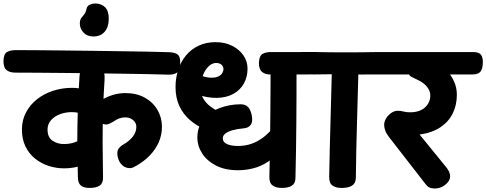

<svg xmlns="http://www.w3.org/2000/svg" viewBox="-92 -1064 2796 1104"><path d="M275.8 -96.1Q230.7 -96.1 187.6 -110.1Q144.6 -124.1 109.7 -152Q74.9 -179.9 54.5 -221.7Q34.1 -263.6 34.1 -319.2Q34.1 -373.4 57.6 -417.7Q81.1 -462 121.2 -493.6Q161.2 -525.1 213.2 -542Q265.2 -558.9 321.2 -558.9Q338.4 -558.9 355.1 -557Q371.8 -555.1 386.6 -551.8Q411.2 -548.2 427.5 -528.6Q443.8 -508.9 443.8 -483Q443.8 -461.4 431.7 -443.9Q419.7 -426.4 400.9 -418.1Q382.1 -409.7 360 -414.2Q352.6 -416.8 342.3 -418.1Q332.1 -419.3 321.2 -419.3Q285 -419.3 253.2 -407.4Q221.4 -395.6 201.4 -373.1Q181.4 -350.7 181.4 -319.2Q181.4 -273.9 210.2 -254.8Q238.9 -235.7 275.8 -235.7Q299.1 -235.7 320.7 -240.7Q342.2 -245.7 357.8 -254.4Q365.1 -257.4 372.8 -259.4Q380.6 -261.4 388.9 -261.4Q418.1 -261.4 438.6 -240.8Q459 -220.1 459 -190.7Q459 -168.6 446.9 -150.9Q434.8 -133.2 415.4 -125.9Q386.8 -113.1 351.2 -104.6Q315.6 -96.1 275.8 -96.1ZM423.2 16.6Q388.4 16.6 372.1 2.1Q355.7 -12.3 355.7 -48.9Q355.4 -105.6 353.9 -152.1Q352.4 -198.6 352.4 -243Q352.4 -288.1 353.1 -334.4Q353.7 -380.8 355.3 -428.9Q356.9 -477.1 359.5 -526.9Q362.1 -576.7 365.3 -627.9Q367.3 -658.3 389.4 -670.1Q411.6 -681.9 441.6 -681.9Q476.3 -681.9 494.5 -666.6Q512.7 -651.2 509.1 -603.2Q506.1 -565.2 504.3 -520.7Q502.4 -476.1 500.8 -428.9Q499.2 -381.8 498.6 -334.4Q498 -287.1 498 -243Q498 -199.6 499.1 -152.1Q500.2 -104.6 500.4 -40.2Q500.4 -9.8 480.6 3.4Q460.8 16.6 423.2 16.6ZM655.8 -97.2Q632.1 -97.2 615.7 -110.2Q599.3 -123.1 590.9 -143.2Q582.6 -163.2 582.6 -182.8Q582.6 -201.6 592.9 -213.4Q603.2 -225.3 618.3 -234Q647.7 -249.8 669.8 -276.1Q691.9 -302.4 691.9 -334.6Q691.9 -350.7 682.9 -362.9Q674 -375.2 660 -382.1Q646 -389 628.6 -389Q611.3 -389 594.6 -383.4Q577.9 -377.8 562.8 -366.4Q554.9 -361.7 541.9 -354.9Q529 -348.2 518.9 -348.2Q489.7 -348.2 473.1 -373.1Q456.4 -398 456.4 -428.4Q456.4 -448.8 467.9 -465.7Q479.3 -482.6 496.7 -491.4Q525.2 -508.8 559.3 -518.8Q593.3 -528.8 628.6 -528.8Q693.8 -528.8 741.1 -502.2Q788.3 -475.7 813.8 -431.4Q839.2 -387.2 839.2 -334.6Q839.2 -287.1 820.3 -245.1Q801.3 -203 768.5 -169.4Q735.7 -135.8 693.1 -111.7Q684.8 -107.1 675.3 -102.2Q665.9 -97.2 655.8 -97.2ZM875.8 -634.7Q827.2 -636.7 756.7 -637.8Q686.1 -638.9 603.2 -640.3Q520.2 -641.7 433.6 -642.7Q347 -643.7 264.8 -644.6Q182.7 -645.4 113.4 -645.9Q44.1 -646.4 -3.4 -646.4Q-37.2 -646.4 -55.1 -661.8Q-73 -677.1 -72 -715.4Q-70.2 -754.8 -51.2 -765.3Q-32.1 -775.8 0.9 -775.8Q47.7 -775.8 116.9 -775.3Q186.2 -774.8 268.7 -773.8Q351.1 -772.8 437.8 -771.8Q524.6 -770.8 607.5 -769.4Q690.4 -768 761 -766.9Q831.6 -765.8 880.1 -763.8Q913.7 -763 929.8 -750.3Q945.9 -737.7 944.1 -699.3Q943.1 -659.4 926.2 -646.7Q909.3 -633.9 875.8 -634.7Z M444.1 -854.2Q409.3 -854.2 388 -876.9Q366.7 -899.7 367.1 -929.1Q367.3 -950.3 375.3 -960.4Q383.2 -970.6 392.3 -981.4Q401.4 -992.3 405.8 -1014.3Q409.3 -1030.4 424.6 -1037.2Q439.9 -1044 454.2 -1044Q490.3 -1044 511.9 -1022.9Q533.4 -1001.8 533.4 -955.6Q533.4 -909.7 510.1 -881.9Q486.8 -854.2 444.1 -854.2Z M1090.4 -318Q1038.4 -340.6 999.5 -374.4Q960.6 -408.2 938.9 -455.3Q917.3 -502.4 917.3 -563.6Q917.3 -616.3 932.8 -663.2Q948.2 -710 977.5 -745.3Q1006.8 -780.7 1049.7 -801.1Q1092.6 -821.6 1147.4 -821.6Q1201.7 -821.6 1242.8 -800.7Q1283.9 -779.9 1307.6 -745.7Q1331.3 -711.4 1331.3 -669.3Q1331.3 -622 1310.6 -584.4Q1289.9 -546.8 1250.6 -524.7Q1211.3 -502.6 1155.6 -501.2Q1099.8 -499.9 1028.9 -524.1L1050.9 -633.1Q1094 -617.6 1121.3 -617.2Q1148.7 -616.9 1164.5 -625Q1180.3 -633.1 1186.6 -645Q1192.9 -656.9 1192.9 -666Q1192.9 -682.3 1181.4 -692.1Q1169.9 -701.9 1151 -701.9Q1133.8 -701.9 1117.8 -690.8Q1101.9 -679.8 1089.2 -659.8Q1076.6 -639.8 1069.3 -612.7Q1062.1 -585.7 1062.1 -553.1Q1062.1 -521.7 1077.6 -496.1Q1093 -470.6 1117.2 -452.1Q1141.4 -433.6 1167.4 -422.2ZM1276.6 -85.1Q1201.8 -85.1 1149.6 -112.3Q1097.3 -139.6 1070.2 -182.1Q1043 -224.7 1042.8 -271.8Q1042.8 -333.9 1077.4 -376.8Q1112 -419.7 1168.7 -441.8Q1225.4 -464 1290.3 -464.4Q1328.2 -464.4 1343.2 -436.4Q1358.1 -408.3 1358.1 -374.3Q1358.1 -354.6 1345.1 -341Q1332 -327.4 1306.1 -325.7Q1272 -322.7 1245.5 -315.3Q1219 -308 1204.1 -296.3Q1189.1 -284.7 1189.1 -269.2Q1189.3 -245.8 1213.8 -235.2Q1238.3 -224.7 1276.6 -224.7Q1317.2 -224.7 1352.7 -236.8Q1388.2 -249 1419.3 -272.1Q1450.3 -295.1 1476.1 -326.9L1521.3 -201.4Q1487.4 -158.8 1447.2 -132.8Q1406.9 -106.9 1363.6 -96Q1320.2 -85.1 1276.6 -85.1ZM1528.8 16.6Q1494.2 16.6 1475.1 2.1Q1455.9 -12.3 1456.9 -48.9Q1458.1 -91.6 1459.1 -150.6Q1460.1 -209.6 1461.1 -277.3Q1462.1 -345.1 1462.6 -415.2Q1463.1 -485.2 1463.5 -550.8Q1463.9 -616.4 1463.9 -669.6Q1463.9 -700.8 1486.1 -722.7Q1508.3 -744.7 1538.6 -744.7Q1569.6 -744.7 1591.3 -722.7Q1613 -700.8 1613 -669.6Q1613 -602.4 1612.9 -521.7Q1612.8 -441 1611.9 -355.3Q1611 -269.6 1609.9 -188.4Q1608.8 -107.3 1606.8 -40.2Q1606.8 -9.8 1586.3 3.4Q1565.9 16.6 1528.8 16.6ZM1465.6 -635.7Q1433.6 -634.9 1414.8 -650.5Q1396 -666.1 1396.8 -704.4Q1398.6 -743.6 1418.5 -754.6Q1438.4 -765.6 1469.4 -764.6Q1530.8 -764.6 1596.8 -764.7Q1662.8 -764.8 1723.6 -765Q1755.3 -764.2 1771.6 -752.3Q1787.8 -740.4 1787.8 -705.7Q1787.8 -662.2 1770.9 -649.2Q1754 -636.1 1719.4 -636.1Q1658.7 -635.9 1592.8 -635.8Q1526.9 -635.7 1465.6 -635.7Z M1872.8 16.8Q1838.2 16.8 1819.1 2.3Q1799.9 -12.1 1800.9 -48.7Q1803.9 -214.6 1808.7 -375.7Q1813.4 -536.9 1817.4 -702.6Q1818.4 -730.4 1838.8 -744.5Q1859.1 -758.6 1892.1 -758.6Q1933.6 -758.6 1952.2 -743.6Q1970.9 -728.7 1970.1 -697.2Q1966.1 -531.6 1961 -369.1Q1955.9 -206.7 1954.1 -40.2Q1953.3 -9.6 1931.7 3.6Q1910.1 16.8 1872.8 16.8ZM1712.6 -635.9Q1680.6 -635.1 1661.8 -650.7Q1643 -666.3 1644 -704.7Q1645.8 -744 1665.8 -754.9Q1685.9 -765.8 1716.9 -764.8Q1899 -761 2081.1 -764.8Q2112.1 -765.8 2129.6 -752.3Q2147.1 -738.9 2145.3 -700.3Q2144.3 -660.4 2126.1 -648.7Q2107.8 -636.9 2076.8 -635.9Q1986.2 -634.9 1895.1 -636.4Q1803.9 -637.9 1712.6 -635.9Z M2409.8 19.7Q2387.7 19.7 2376.1 13.6Q2364.6 7.6 2354.7 -5.7L2143.2 -278.1Q2128.6 -297.3 2122.7 -314.6Q2116.9 -331.8 2116.9 -345.8Q2116.9 -365 2128.3 -383.7Q2139.7 -402.3 2157.7 -414.7Q2175.7 -427 2195.4 -427Q2213.4 -427 2228.6 -422.7Q2243.8 -418.3 2266.8 -418.3Q2303.9 -418.3 2329.5 -431.3Q2355.1 -444.3 2368.7 -466.4Q2382.2 -488.4 2382.2 -514.3Q2382.2 -535.1 2371.7 -552.5Q2361.2 -569.9 2344.9 -583.2Q2328.6 -596.6 2310.4 -604.3Q2290.4 -614.2 2273.7 -622.2Q2256.9 -630.1 2256.9 -652.4Q2256.9 -711.1 2281.4 -732.1Q2305.9 -753 2351.9 -740.6Q2382 -732 2413.7 -712.4Q2445.3 -692.8 2473 -663.5Q2500.7 -634.2 2517.8 -597.8Q2534.9 -561.4 2534.9 -518.9Q2534.9 -460 2511.2 -411.8Q2487.4 -363.7 2440.1 -332.1Q2392.7 -300.4 2320.7 -290.3L2476.7 -98.8Q2486.3 -86.3 2491.3 -74Q2496.2 -61.7 2496.2 -50.3Q2496.2 -32.3 2483.1 -16.2Q2470 -0.1 2450.2 9.8Q2430.3 19.7 2409.8 19.7ZM2060.9 -635.9Q2027.1 -635.9 2013.6 -654.6Q2000 -673.2 2001 -705.4Q2002.8 -737.9 2017.5 -751.3Q2032.2 -764.8 2065.2 -764.8H2628.7Q2662.2 -764.8 2674 -748.8Q2685.8 -732.8 2684.2 -701.1Q2683.2 -668.1 2670.6 -652Q2657.9 -635.9 2624.3 -635.9Z"/></svg>

Font: Playpen Sans Deva
Style: Regular
Weight: 400
Designer: Pooja Saxena, Gunjan Panchal, Laura Meseguer, Veronika Burian, José Scaglione
Foundry: TypeTogether
Version: Version 2.000